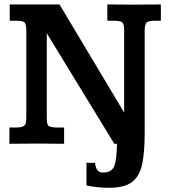

<svg xmlns="http://www.w3.org/2000/svg" viewBox="-20 -656 777 876"><path d="M478 200.7Q451.2 200.7 424.1 198Q397 195.3 374.5 189.9V86.4Q379.9 86.9 391.8 87.2Q403.8 87.4 413.1 86.9Q417 112.3 425.5 121.8Q434.1 131.3 449.2 131.3Q489.3 131.3 501 102.3Q512.7 73.2 513.7 0H501.5L193.4 -504.4V-115.2Q193.4 -85.9 203.4 -80.1Q213.4 -74.2 247.6 -74.2H272.5V0Q245.1 0 218 -0.5Q190.9 -1 153.3 -1Q112.8 -1 83.5 -0.5Q54.2 0 22.9 0V-74.2H50.3Q75.7 -74.2 85.9 -79.6Q96.2 -85 98.1 -95.9Q100.1 -106.9 100.1 -124.5V-515.6Q100.1 -544.4 92.5 -553Q85 -561.5 51.8 -561.5H24.4V-635.7Q24.4 -635.7 41 -635.7Q57.6 -635.7 80.1 -635.7Q102.5 -635.7 120.6 -635.7Q138.7 -635.7 142.1 -635.7H251.5L546.4 -142.6V-522.5Q545.9 -549.3 535.6 -555.4Q525.4 -561.5 493.2 -561.5H469.7V-635.7Q506.8 -635.7 535.2 -635.3Q563.5 -634.8 586.4 -634.8Q593.3 -634.8 613.3 -635Q633.3 -635.3 656.7 -635.3Q680.2 -635.3 697 -635.5Q713.9 -635.7 713.9 -635.7V-561.5H687Q652.3 -561.5 646.2 -549.6Q640.1 -537.6 640.1 -516.6V-49.3Q640.1 35.2 629.2 90.6Q618.2 146 583.7 173.3Q549.3 200.7 478 200.7Z"/></svg>

Font: Kameron SemiBold
Style: Regular
Weight: 600
Designer: Vernon Adams
Foundry: Vernon Adams
Version: Version 1.100